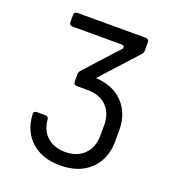

<svg xmlns="http://www.w3.org/2000/svg" viewBox="-134 -836 868 952"><g transform="rotate(20 300.0 -360.0)"><path d="M289 10Q195 10 137.5 -41Q80 -92 75 -181Q74 -199 92 -199H136Q153 -199 154 -181Q159 -125 195.5 -93Q232 -61 290 -61Q352 -61 389.5 -98Q427 -135 427 -199V-253Q427 -316 390 -352Q353 -388 290 -388H234Q216 -388 216 -406V-445Q216 -456 225 -466L380 -636Q388 -644 385 -651Q382 -658 371 -658H113Q95 -658 95 -676V-712Q95 -730 113 -730H472Q490 -730 490 -712V-668Q490 -657 481 -647L309 -458Q400 -453 453 -398Q506 -343 506 -253V-199Q506 -103 447.5 -46.5Q389 10 289 10Z"/></g></svg>

Font: Pitagon Sans Mono Light
Style: Regular
Weight: 300
Monospace: yes
Designer: Travis Tran
Foundry: Pitagon
Version: Version 1.001; ttfautohint (v1.8.4.7-5d5b);gftools[0.9.26]